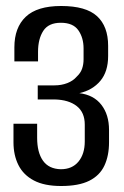

<svg xmlns="http://www.w3.org/2000/svg" viewBox="-20 -614 415 641"><path d="M184 7Q128 7 93 -11.5Q58 -30 41.5 -63Q25 -96 25 -139V-201H104V-154Q104 -105 123.5 -77.5Q143 -50 183 -49Q221 -49 242 -74.5Q263 -100 263 -142V-198Q263 -239 236 -260Q209 -281 162 -282H106V-329H162Q185 -329 204.5 -336.5Q224 -344 236 -358Q249 -370 254 -384.5Q259 -399 259 -416V-452Q259 -488 241.5 -513Q224 -538 183 -538Q142 -538 124.5 -511Q107 -484 107 -441V-409H28V-456Q28 -522 66 -558Q104 -594 184 -594Q267 -594 304 -560Q341 -526 341 -461V-427Q341 -375 315 -344Q289 -313 245 -303Q293 -297 318.5 -264Q344 -231 344 -180V-139Q344 -94 328.5 -61Q313 -28 278 -10.5Q243 7 184 7Z"/></svg>

Font: Alumni Sans Medium
Style: Regular
Weight: 500
Designer: Robert E. Leuschke
Foundry: Robert E. Leuschke
Version: Version 1.018